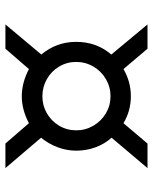

<svg xmlns="http://www.w3.org/2000/svg" viewBox="54 -736 578 727"><g transform="rotate(-90 343.5 -372.0)"><path d="M501 -240 615 -103H523L446 -194Q398 -166 343 -166Q288 -166 241 -194L164 -103H71L186 -239Q162 -266 149.5 -300.5Q137 -335 137 -373Q137 -409 150 -443.5Q163 -478 186 -506L71 -641H164L241 -552Q292 -579 343 -579Q394 -579 446 -552L523 -641H615L501 -505Q549 -448 549 -373Q549 -296 501 -240ZM343 -243Q378 -243 408 -260.5Q438 -278 455.5 -308Q473 -338 473 -373Q473 -408 455.5 -437.5Q438 -467 408 -484Q378 -501 343 -501Q308 -501 278.5 -484Q249 -467 231.5 -437.5Q214 -408 214 -373Q214 -338 231.5 -308Q249 -278 278.5 -260.5Q308 -243 343 -243Z"/></g></svg>

Font: Kakao Big Sans
Style: Regular
Weight: 400
Designer: Park Young-rak; Lee Sang-min; Kim Jung-jin; Min Bon; Park Min-gyu;
Foundry: Kakao Corporation
Version: Version 2.003